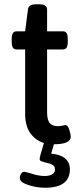

<svg xmlns="http://www.w3.org/2000/svg" viewBox="-20 -670 382 901"><path d="M308 124Q308 211 192 211Q151 211 112 198Q73 185 73 166Q73 154 79 145Q85 136 94 136Q97 136 119 142Q159 156 189 156Q209 156 223.5 149Q238 142 238 125Q238 110 226.5 103.5Q215 97 195 93Q179 89 172.5 86Q166 83 166 76Q166 67 186 1Q147 -11 122.5 -44.5Q98 -78 98 -138V-438H58Q46 -438 40.5 -446.5Q35 -455 35 -474V-487Q35 -506 40.5 -514.5Q46 -523 58 -523H98L111 -625Q114 -650 149 -650H165Q201 -650 201 -625V-523H275Q287 -523 292.5 -514.5Q298 -506 298 -487V-474Q298 -455 292.5 -446.5Q287 -438 275 -438H201V-143Q201 -107 213.5 -92.5Q226 -78 250 -78Q264 -78 273.5 -80.5Q283 -83 288 -83Q298 -83 305 -61.5Q312 -40 312 -29Q312 7 233 7L220 51Q262 54 285 73Q308 92 308 124Z"/></svg>

Font: Asap-Medium
Style: Regular
Weight: 500
Designer: Pablo Cosgaya
Foundry: Omnibus-Type
Version: Version 2.000; ttfautohint (v1.8)